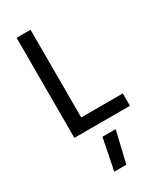

<svg xmlns="http://www.w3.org/2000/svg" viewBox="-241 -769 958 1143"><g transform="rotate(-30 238.5 -197.5)"><path d="M82 0ZM464 -85V0H82V-688H178V-85ZM230 78H321L270 293H187Z"/></g></svg>

Font: Cairo SemiBold
Style: Regular
Weight: 600
Designer: Mohamed Gaber, the designers of Titillium
Foundry: Kief Type Foundry
Version: Version 2.009; ttfautohint (v1.5.33-1714) -l 8 -r 50 -G 200 